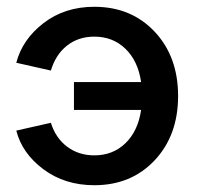

<svg xmlns="http://www.w3.org/2000/svg" viewBox="-20 -538 582 566"><path d="M258 8Q171 8 108 -39Q45 -86 28 -153L130 -176Q144 -131 178 -105.5Q212 -80 258 -80Q313 -80 350 -116Q387 -152 396 -214H198V-296H396Q387 -358 350 -394Q313 -430 258 -430Q211 -430 177.5 -403.5Q144 -377 130 -330L28 -353Q46 -422 108.5 -470Q171 -518 258 -518Q367 -518 436 -444.5Q505 -371 505 -255Q505 -139 436 -65.5Q367 8 258 8Z"/></svg>

Font: LT Superior Semi-bold
Style: Regular
Weight: 600
Designer: Daniel Lyons
Foundry: LyonsType
Version: Version 1.0